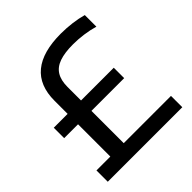

<svg xmlns="http://www.w3.org/2000/svg" viewBox="-199 -896 1043 1043"><g transform="rotate(-45 322.5 -375.0)"><path d="M144.5 -34V-515.5Q144.5 -632.5 215.5 -691Q286.5 -749.5 426.5 -749.5Q470 -749.5 512.5 -744Q555 -738.5 590 -728.5V-639.5Q552.5 -650.5 511.8 -656Q471 -661.5 432 -661.5Q368 -661.5 327.2 -647.2Q286.5 -633 267 -601.5Q247.5 -570 247.5 -519V-34ZM38 0V-87H610.5V0ZM38 -335V-415H499V-335Z"/></g></svg>

Font: Encode Sans Condensed Thin Medium
Style: Regular
Weight: 500
Version: Version 3.002